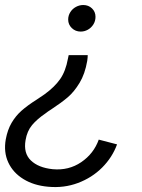

<svg xmlns="http://www.w3.org/2000/svg" viewBox="-46 -547 566 766"><path d="M302 -304Q293 -252 271.5 -216.5Q250 -181 225 -159.5Q200 -138 159 -111Q143 -101 136 -95Q102 -72 82 -48Q62 -24 56 12Q47 64 77 93Q107 122 164 128Q228 134 278 100Q328 66 348 10L421 29Q402 81 361.5 121.5Q321 162 265 183Q209 204 146 198Q89 193 47.5 167.5Q6 142 -13 101Q-32 60 -23 9Q-16 -29 0 -56.5Q16 -84 39.5 -105Q63 -126 101 -150L132 -171Q172 -200 194 -231.5Q216 -263 225 -313L228 -327H304Q304 -318 302 -304ZM335 -480Q335 -463 326.5 -449.5Q318 -436 304.5 -428.5Q291 -421 276 -421Q255 -421 240.5 -435Q226 -449 226 -469Q226 -485 234.5 -498.5Q243 -512 257 -519.5Q271 -527 286 -527Q307 -527 321 -513.5Q335 -500 335 -480Z"/></svg>

Font: Fixel Italic Variable 20240409 Display Thin
Style: Italic
Weight: 100
Italic angle: -10°
Designer: AlfaBravo + MacPaw
Foundry: Kyrylo Tkachov, Marchela Mozhyna, Serhii Makarenko, Maria Weinstein, Zakhar Kryvoshyya
Version: Version 1.211;Glyphs 3.2 (3225)